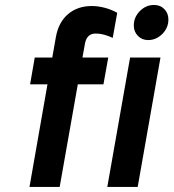

<svg xmlns="http://www.w3.org/2000/svg" viewBox="-20 -738 685 758"><path d="M96.4 0 167.4 -405H98.8L117.2 -511H186.4L200.6 -591.6Q210.9 -649.8 248.4 -682Q285.8 -714.2 342.4 -714.2Q367.1 -714.2 393.1 -707.4Q419.2 -700.6 442.8 -687.4L425 -588.4Q405.5 -597.5 389.4 -601.5Q373.3 -605.6 358 -605.6Q340.6 -605.6 330 -596Q319.3 -586.5 315.6 -566.6L305.6 -511H407.4L388.4 -405H287.2L215.6 0ZM403.6 0 493.6 -511H613.6L523.6 0ZM564.6 -579.8Q540.7 -579.8 524.5 -596.3Q508.2 -612.9 508.2 -637.4Q508.2 -669.9 532 -694.1Q555.9 -718.4 588 -718.4Q613 -718.4 628.9 -702Q644.8 -685.7 644.8 -660.8Q644.8 -628.1 620.8 -604Q596.7 -579.8 564.6 -579.8Z"/></svg>

Font: Overpass
Style: Italic
Weight: 400
Italic angle: -10°
Designer: Delve Withrington, Dave Bailey, Thomas Jockin
Foundry: Delve Fonts LLC
Version: Version 4.000